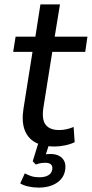

<svg xmlns="http://www.w3.org/2000/svg" viewBox="-20 -658 418 874"><path d="M227 9Q174 9 139.5 -10.5Q105 -30 91.5 -68.5Q78 -107 87 -164L128 -422H40L51 -491H141L164 -638H253L229 -491H378L368 -422H218L178 -171Q169 -115 187.5 -90.5Q206 -66 250 -66Q267 -66 284 -70Q301 -74 315 -80L320 -11Q303 -2 277 3.5Q251 9 227 9ZM156 196Q132 196 109.5 191Q87 186 72 177L93 131Q107 139 123 144Q139 149 159 149Q185 149 200.5 139.5Q216 130 218 112Q220 98 212 90.5Q204 83 186 83Q177 83 166.5 84.5Q156 86 143 91L129 76L158 -18H209L184 59L162 51Q172 47 185 45Q198 43 210 43Q232 43 248 51Q264 59 272 74.5Q280 90 277 113Q272 152 239 174Q206 196 156 196Z"/></svg>

Font: Nunito Sans 10pt SemiCondensed Medium
Style: Italic
Weight: 500
Width: 4
Italic angle: -9°
Designer: Vernon Adams
Foundry: Vernon Adams
Version: Version 3.101;gftools[0.9.27]